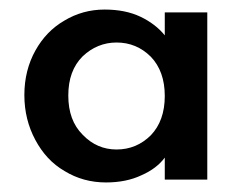

<svg xmlns="http://www.w3.org/2000/svg" viewBox="-20 -729 496 402"><path d="M31 -530C31 -530 31 -530 31 -530C31 -495 39 -464 54 -436C69 -408 89 -386 115 -371C141 -355 170 -347 202 -347C202 -347 202 -347 202 -347C230 -347 255 -352 276 -362C297 -371 314 -384 325 -399C325 -399 325 -353 325 -353C325 -353 414 -353 414 -353C414 -353 414 -703 414 -703C414 -703 325 -703 325 -703C325 -703 325 -655 325 -655C325 -655 325 -655 325 -655C312 -671 295 -684 274 -694C253 -704 228 -709 199 -709C199 -709 199 -709 199 -709C168 -709 140 -701 115 -686C89 -671 69 -650 54 -623C39 -596 31 -565 31 -530ZM123 -529C123 -529 123 -529 123 -529C123 -564 133 -591 153 -611C173 -630 197 -640 224 -640C224 -640 224 -640 224 -640C252 -640 276 -630 296 -610C315 -590 325 -563 325 -528C325 -528 325 -528 325 -528C325 -493 315 -466 296 -446C276 -426 252 -416 224 -416C224 -416 224 -416 224 -416C197 -416 173 -426 153 -447C133 -467 123 -494 123 -529Z"/></svg>

Font: Girnar Poppins
Style: Medium
Weight: 500
Designer: Ninad Kale (Devanagari), Jonny Pinhorn (Latin)
Foundry: Indian Type Foundry
Version: ""